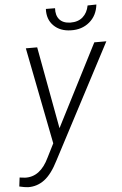

<svg xmlns="http://www.w3.org/2000/svg" viewBox="-105 -772 657 1030"><g transform="rotate(-5 223.5 -257.0)"><path d="M199.2 -85.9 425.3 -528.3H490.2L168 85Q132.3 156.2 92.5 186Q52.7 215.8 3.9 214.8Q-14.6 213.9 -43 207L-37.1 159.2L-7.8 162.6Q74.2 166 121.6 65.9L158.7 -7.8L56.6 -528.3H117.7ZM454.1 -729.5Q447.3 -669.9 406.2 -635.7Q365.2 -601.6 306.2 -603.5Q248.5 -604.5 213.9 -638.9Q179.2 -673.3 182.1 -729.5L231.4 -729Q229 -690.4 248.3 -668.2Q267.6 -646 307.1 -645Q348.6 -644.5 374 -667Q399.4 -689.5 406.7 -728.5Z"/></g></svg>

Font: RobotoInd Light
Style: Italic
Weight: 300
Italic angle: -12°
Designer: Google
Version: Version 2.001151; 2014